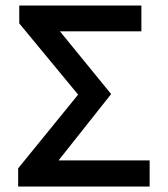

<svg xmlns="http://www.w3.org/2000/svg" viewBox="-20 -678 611 698"><path d="M264 -334 50 -593V-658H494V-564H198L384 -336L193 -95H524V0H46V-66Z"/></svg>

Font: Codetta
Style: Bold
Weight: 700
Designer: Ulrich Proeller
Foundry: PROSA GmbH
Version: Version 2.00;September 29, 2018;FontCreator 11.5.0.2427 64-b